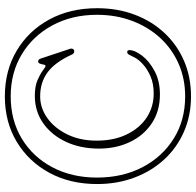

<svg xmlns="http://www.w3.org/2000/svg" viewBox="-28 -734 788 772"><g transform="rotate(-90 366.0 -348.0)"><path d="M364.5 26Q287.5 26 222.8 -2.2Q158 -30.5 111 -81.5Q64 -132.5 38 -201.5Q12 -270.5 12 -351.5Q12 -460 57.2 -543.5Q102.5 -627 182 -674.8Q261.5 -722.5 364.5 -722.5Q468 -722.5 548 -675Q628 -627.5 673.5 -544Q719 -460.5 719 -351.5Q719 -269.5 693 -200.5Q667 -131.5 619.5 -80.8Q572 -30 507.2 -2Q442.5 26 364.5 26ZM364.5 2.5Q436 2.5 496 -24Q556 -50.5 600 -98.5Q644 -146.5 668.2 -211.2Q692.5 -276 692.5 -352Q692.5 -452.5 650.2 -531Q608 -609.5 534 -654.2Q460 -699 364.5 -699Q268.5 -699 194.8 -654.5Q121 -610 79.5 -531.5Q38 -453 38 -352Q38 -249.5 79.5 -169.5Q121 -89.5 194.8 -43.5Q268.5 2.5 364.5 2.5ZM550.5 -221.5Q550.5 -200.5 528.8 -171.5Q507 -142.5 467 -120.8Q427 -99 372.5 -99Q305 -99 256 -131.8Q207 -164.5 180.8 -220Q154.5 -275.5 154.5 -344Q154.5 -418.5 181.8 -476.8Q209 -535 256.8 -568.5Q304.5 -602 367 -602Q405 -602 429.8 -591.2Q454.5 -580.5 468.5 -569.8Q482.5 -559 487 -559Q491 -559 492.2 -566.5Q493.5 -574 496 -581.2Q498.5 -588.5 505.5 -588.5Q513 -588.5 516.5 -578.5L555.5 -461Q558 -454.5 555 -448.8Q552 -443 546 -443.5Q535.5 -443.5 531 -456.5Q500.5 -522 460.5 -551.2Q420.5 -580.5 364.5 -580.5Q317.5 -580.5 277 -551.5Q236.5 -522.5 211.5 -471.2Q186.5 -420 186.5 -353.5Q186.5 -283.5 211.8 -231.8Q237 -180 279.8 -152Q322.5 -124 376 -124Q416 -124 445.5 -137Q475 -150 495 -168.5Q513 -185.5 520.2 -199.5Q527.5 -213.5 531.5 -222Q535.5 -230.5 542.5 -230.5Q550.5 -230.5 550.5 -221.5Z"/></g></svg>

Font: Fraunces 144pt S100 Thin
Style: Regular
Weight: 100
Version: Version 1.000; ttfautohint (v1.8.3)